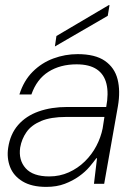

<svg xmlns="http://www.w3.org/2000/svg" viewBox="-20 -720 520 752"><path d="M161 12Q104 12 68.5 -9.5Q33 -31 19.5 -66Q6 -101 12 -141Q20 -195 51 -230.5Q82 -266 131.5 -283.5Q181 -301 243 -301H396Q406 -354 397 -391.5Q388 -429 359 -448.5Q330 -468 280 -468Q216 -468 170 -439Q124 -410 103 -350H56Q73 -404 108 -439Q143 -474 189 -491Q235 -508 284 -508Q353 -508 391 -481.5Q429 -455 440.5 -409.5Q452 -364 442 -305L388 0H348L360 -100H357Q347 -86 330.5 -66.5Q314 -47 289.5 -29.5Q265 -12 233.5 0Q202 12 161 12ZM173 -29Q214 -29 249.5 -45Q285 -61 312.5 -88Q340 -115 357.5 -148.5Q375 -182 382 -217L389 -262H239Q179 -262 141 -246Q103 -230 84 -203Q65 -176 59 -142Q52 -93 80.5 -61Q109 -29 173 -29ZM195 -538 201 -579 406 -700H409L402 -658Z"/></svg>

Font: DM Sans 36pt ExtraLight
Style: Italic
Weight: 250
Italic angle: -10°
Designer: Colophon Foundry, Jonny Pinhorn
Foundry: Colophon Foundry
Version: Version 4.004;gftools[0.9.30]